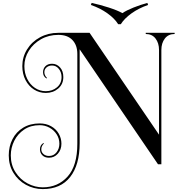

<svg xmlns="http://www.w3.org/2000/svg" viewBox="-20 -1021 1231 1316"><path d="M1177 -788Q1134 -788 1110 -757Q1086 -726 1086 -678V105H1063L526 -683V-40Q526 109 461 192Q396 275 273 275Q211 275 157.5 245.5Q104 216 72 163.5Q40 111 40 44Q40 -17 65.5 -67Q91 -117 139 -146Q187 -175 252 -175Q296 -175 330 -156Q364 -137 382.5 -105Q401 -73 401 -36Q401 5 376.5 32.5Q352 60 316 60Q287 60 270.5 43.5Q254 27 254 2Q254 -27 278 -41L281 -37Q274 -31 268.5 -20.5Q263 -10 263 2Q263 22 278 35Q293 48 316 48Q348 48 367.5 23Q387 -2 387 -36Q387 -71 368.5 -100Q350 -129 319 -146Q288 -163 252 -163Q190 -163 145.5 -133Q101 -103 77.5 -55.5Q54 -8 54 44Q54 109 86 159Q118 209 168.5 236Q219 263 273 263Q377 263 443.5 189Q510 115 510 -36V-652Q510 -711 476.5 -746.5Q443 -782 380 -782Q314 -782 261 -752Q208 -722 177.5 -673Q147 -624 147 -568Q147 -520 166.5 -480.5Q186 -441 219.5 -418.5Q253 -396 294 -396Q339 -396 370.5 -422.5Q402 -449 402 -493Q402 -525 383.5 -548.5Q365 -572 337 -572Q314 -572 299 -559Q284 -546 284 -526Q284 -514 289.5 -503.5Q295 -493 302 -487L299 -483Q275 -497 275 -526Q275 -551 291.5 -567.5Q308 -584 337 -584Q369 -584 391.5 -559Q414 -534 414 -493Q414 -444 379 -414Q344 -384 294 -384Q250 -384 213.5 -407Q177 -430 155 -472Q133 -514 133 -568Q133 -630 165.5 -682.5Q198 -735 254.5 -765.5Q311 -796 380 -796H594L1070 -98V-678Q1070 -726 1046 -757Q1022 -788 979 -788V-796H1177ZM995 -987Q931 -965 881.5 -929.5Q832 -894 808 -855H790Q766 -894 716.5 -929.5Q667 -965 603 -987L608 -1001Q668 -988 726.5 -969Q785 -950 819 -931Q847 -950 894.5 -969Q942 -988 990 -1001Z"/></svg>

Font: Myanmar April Display
Style: Regular
Weight: 400
Designer: Khon Soe Zaw Thu
Foundry: Myanmar OS
Version: Version 2.50 April 12, 2019